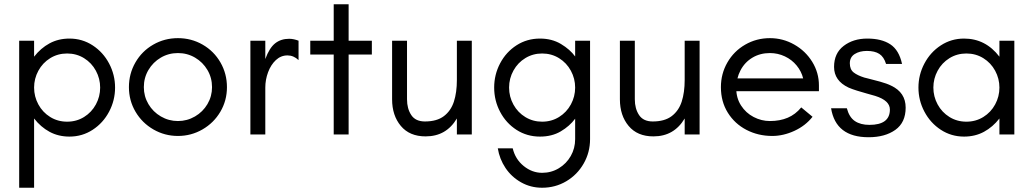

<svg xmlns="http://www.w3.org/2000/svg" viewBox="-20 -631 4850 901"><path d="M70 -440H140V-365Q171 -405 212.5 -427.5Q254 -450 306 -450Q366 -450 415 -418Q464 -386 492 -333Q520 -280 520 -220Q520 -160 492 -107Q464 -54 415 -22Q366 10 306 10Q254 10 212.5 -12.5Q171 -35 140 -75V250H70ZM450 -220Q450 -262 430 -299Q410 -336 374.5 -358Q339 -380 295 -380Q251 -380 215.5 -358Q180 -336 160 -299Q140 -262 140 -220Q140 -178 160 -141Q180 -104 215.5 -82Q251 -60 295 -60Q339 -60 374.5 -82Q410 -104 430 -141Q450 -178 450 -220Z M585 -222Q585 -285 615.5 -338Q646 -391 699 -421.5Q752 -452 815 -452Q878 -452 931 -421.5Q984 -391 1014.5 -338Q1045 -285 1045 -222Q1045 -159 1014 -106.5Q983 -54 930 -23.5Q877 7 815 7Q753 7 700 -23.5Q647 -54 616 -106.5Q585 -159 585 -222ZM975 -222Q975 -266 953.5 -302.5Q932 -339 895.5 -360.5Q859 -382 815 -382Q771 -382 734.5 -360.5Q698 -339 676.5 -302.5Q655 -266 655 -222Q655 -179 676.5 -142.5Q698 -106 735 -84.5Q772 -63 815 -63Q858 -63 895 -84.5Q932 -106 953.5 -142.5Q975 -179 975 -222Z M1155 -440H1225V-354Q1244 -406 1271 -427.5Q1298 -449 1337 -449Q1348 -449 1359.5 -446.5Q1371 -444 1381 -440V-349Q1358 -371 1329 -371Q1298 -371 1274.5 -349Q1251 -327 1238 -292Q1225 -257 1225 -220V0H1155Z M1546 -375H1436V-440H1546V-611H1616V-440H1725V-375H1616V0H1546Z M1820 -165V-440H1890V-165Q1890 -121 1910 -91Q1930 -61 1974 -61Q2030 -61 2063 -86Q2096 -111 2110 -154Q2124 -197 2124 -256V-440H2194V0H2124V-75Q2099 -33 2062.5 -12Q2026 9 1977 9Q1902 9 1861 -40Q1820 -89 1820 -165Z M2316 65H2386Q2398 116 2437.5 148Q2477 180 2524 180Q2567 180 2602.5 158.5Q2638 137 2658.5 101Q2679 65 2679 22V-74Q2653 -39 2611.5 -14.5Q2570 10 2514 10Q2453 10 2404 -21.5Q2355 -53 2327 -106Q2299 -159 2299 -220Q2299 -281 2327 -334Q2355 -387 2404 -418.5Q2453 -450 2514 -450Q2570 -450 2612.5 -424.5Q2655 -399 2679 -366V-440H2749V22Q2749 84 2719 136.5Q2689 189 2637.5 219.5Q2586 250 2524 250Q2470 250 2425 224.5Q2380 199 2352 157Q2324 115 2316 65ZM2679 -220Q2679 -262 2659 -299Q2639 -336 2603.5 -358Q2568 -380 2524 -380Q2481 -380 2445.5 -358.5Q2410 -337 2389.5 -300Q2369 -263 2369 -220Q2369 -177 2389.5 -140Q2410 -103 2445.5 -81.5Q2481 -60 2524 -60Q2568 -60 2603.5 -82Q2639 -104 2659 -141Q2679 -178 2679 -220Z M2889 -165V-440H2959V-165Q2959 -121 2979 -91Q2999 -61 3043 -61Q3099 -61 3132 -86Q3165 -111 3179 -154Q3193 -197 3193 -256V-440H3263V0H3193V-75Q3168 -33 3131.5 -12Q3095 9 3046 9Q2971 9 2930 -40Q2889 -89 2889 -165Z M3363 -222Q3363 -285 3393.5 -338Q3424 -391 3477 -421.5Q3530 -452 3593 -452Q3654 -452 3707 -422Q3760 -392 3791.5 -341Q3823 -290 3823 -230V-203H3405L3407 -263H3749Q3741 -296 3718.5 -323.5Q3696 -351 3663 -366.5Q3630 -382 3593 -382Q3547 -382 3511 -360.5Q3475 -339 3455 -301Q3435 -263 3435 -216Q3435 -171 3457.5 -136Q3480 -101 3516.5 -82Q3553 -63 3593 -63Q3640 -63 3676.5 -78.5Q3713 -94 3740 -127L3793 -83Q3760 -41 3708 -17Q3656 7 3604 7Q3538 7 3483 -21.5Q3428 -50 3395.5 -102Q3363 -154 3363 -222Z M3880 -123H3954Q3965 -81 3991.5 -63Q4018 -45 4060 -45Q4108 -45 4132 -63Q4156 -81 4156 -117Q4156 -138 4139 -154Q4122 -170 4087 -181Q4068 -187 4048 -192Q4026 -198 4002 -205.5Q3978 -213 3962 -220Q3894 -252 3894 -317Q3894 -381 3939 -415.5Q3984 -450 4050 -450Q4117 -450 4158 -423Q4199 -396 4213 -331H4138Q4128 -364 4106.5 -378Q4085 -392 4048 -392Q4014 -392 3991 -377.5Q3968 -363 3968 -334Q3968 -305 3986 -291Q4004 -277 4036 -267L4052 -263Q4077 -257 4109.5 -248Q4142 -239 4162 -229Q4230 -197 4230 -126Q4230 -56 4181.5 -21.5Q4133 13 4056 13Q3979 13 3935 -21Q3891 -55 3880 -123Z M4290 -220Q4290 -280 4318 -333Q4346 -386 4395 -418Q4444 -450 4504 -450Q4605 -450 4670 -365V-440H4740V0H4670V-75Q4639 -35 4597.5 -12.5Q4556 10 4504 10Q4444 10 4395 -22Q4346 -54 4318 -107Q4290 -160 4290 -220ZM4670 -220Q4670 -262 4650 -299Q4630 -336 4594.5 -358Q4559 -380 4515 -380Q4471 -380 4435.5 -358Q4400 -336 4380 -299Q4360 -262 4360 -220Q4360 -178 4380 -141Q4400 -104 4435.5 -82Q4471 -60 4515 -60Q4559 -60 4594.5 -82Q4630 -104 4650 -141Q4670 -178 4670 -220Z"/></svg>

Font: Teachers[wght]
Style: Regular
Weight: 400
Designer: Alfredo Marco Pradil & Chank Diesel
Version: Version 1.000;Glyphs 3.1.2 (3151)